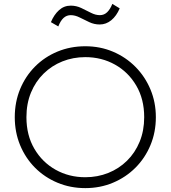

<svg xmlns="http://www.w3.org/2000/svg" viewBox="-20 -953 878 988"><path d="M419 15Q342 15 275.8 -12.8Q209.5 -40.5 160.2 -90Q111 -139.5 83.5 -206Q56 -272.5 56 -350Q56 -428 83.5 -494.5Q111 -561 160.2 -610.5Q209.5 -660 275.8 -687.5Q342 -715 419 -715Q495.5 -715 561.5 -687Q627.5 -659 677 -609Q726.5 -559 754.2 -492.8Q782 -426.5 782 -350Q782 -272.5 754.2 -206Q726.5 -139.5 677 -90Q627.5 -40.5 561.5 -12.8Q495.5 15 419 15ZM419 -41Q482 -41 537 -63Q592 -85 633.5 -125.8Q675 -166.5 698.5 -223.5Q722 -280.5 722 -350Q722 -443 681.2 -512.5Q640.5 -582 571.8 -620.5Q503 -659 419 -659Q356 -659 301 -637Q246 -615 204.5 -574.2Q163 -533.5 139.5 -476.8Q116 -420 116 -350Q116 -257 156.8 -187.5Q197.5 -118 266.2 -79.5Q335 -41 419 -41ZM280 -817 242 -839Q258 -877.5 283.8 -900.8Q309.5 -924 344 -924Q372.5 -924 398.2 -911.8Q424 -899.5 447.8 -887.2Q471.5 -875 494 -875Q516 -875 531.8 -890.5Q547.5 -906 558 -933L596 -910Q579.5 -871 552.8 -849Q526 -827 493 -827Q465 -827 439.5 -839Q414 -851 390.2 -863Q366.5 -875 344 -875Q323 -875 307.2 -860.8Q291.5 -846.5 280 -817Z"/></svg>

Font: Geologica Roman Thin
Style: Regular
Weight: 250
Designer: Sindre Bremnes, Frode Helland
Foundry: Monokrom Skriftforlag AS
Version: Version 1.010;gftools[0.9.28]